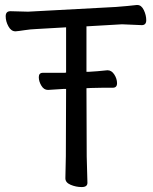

<svg xmlns="http://www.w3.org/2000/svg" viewBox="-20 -736 617 773"><path d="M328.1 -380.9 329.1 -106 332 0Q332 17.1 309.1 17.1Q286.1 17.1 264.6 8.1Q243.2 -1 243.2 -18.1L245.1 -106.9L246.1 -377.9H240.2H234.9Q233.9 -377.9 173.8 -374H172.9Q156.7 -374 146.5 -391.1Q136.2 -408.2 136.2 -425.5Q136.2 -442.9 152.8 -442.9H240.2L246.1 -443.8V-626L126 -619.1Q102.1 -618.2 78.6 -614.5Q55.2 -610.8 43 -609.9H42Q24.9 -609.9 13.9 -629.9Q2.9 -649.9 2.9 -670.4Q2.9 -690.9 22 -690.9L92.8 -689L446.8 -708Q468.8 -710 492.9 -711.9Q517.1 -713.9 529.8 -715.8H533.2Q549.3 -715.8 559.1 -695.3Q568.8 -674.8 568.8 -654.8Q568.8 -634.8 550.8 -634.8L471.2 -638.2L328.1 -629.9V-446.8H335.9Q372.1 -448.7 412.1 -453.1H413.1Q429.2 -453.1 440.2 -436Q451.2 -418.9 451.2 -400.9Q451.2 -382.8 434.1 -382.8H395Q367.2 -382.8 347.2 -381.8Z"/></svg>

Font: LXGW WenKai Screen R
Style: Regular
Weight: 400
Designer: Fontworks Inc.
Version: Version 1.235;May 31, 2022